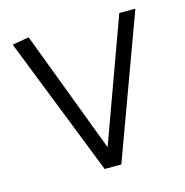

<svg xmlns="http://www.w3.org/2000/svg" viewBox="-80 -560 611 634"><g transform="rotate(-15 226.0 -242.5)"><path d="M202 0 15 -475 72 -485 230 -67 382 -485H437L259 0Z"/></g></svg>

Font: Palanquin ExtraLight
Style: Regular
Weight: 275
Designer: Pria Ravichandran
Version: Version 1.001